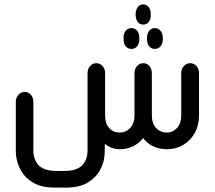

<svg xmlns="http://www.w3.org/2000/svg" viewBox="-20 -680 979 875"><path d="M598 -617Q599 -636 608 -648Q617 -660 632 -660Q648 -660 657.5 -648Q667 -636 667 -617V-611Q667 -591 657.5 -579.5Q648 -568 632 -568Q617 -568 608 -579.5Q599 -591 598 -611ZM579 -457Q563 -457 553 -469Q543 -481 543 -502V-507Q543 -528 553 -540Q563 -552 579 -552Q595 -552 605 -540Q615 -528 615 -507V-502Q615 -481 605 -469Q595 -457 579 -457ZM686 -457Q670 -457 660 -469Q650 -481 650 -502V-507Q650 -528 660 -540Q670 -552 686 -552Q701 -552 711.5 -540Q722 -528 722 -507V-502Q722 -481 711.5 -469Q701 -457 686 -457ZM632 -51Q614 -27 586.5 -13.5Q559 0 528 0H524Q505 0 487.5 -7Q470 -14 458 -25L457 18Q456 57 437 93Q418 129 380 152Q342 175 280 175H230Q167 175 128 150.5Q89 126 70.5 87.5Q52 49 52 9V-215Q52 -235 64 -248Q76 -261 92 -261Q110 -261 121 -248Q132 -235 132 -215V9Q132 21 136 36.5Q140 52 150.5 66.5Q161 81 181.5 90Q202 99 237 99H274Q308 99 329 90Q350 81 360.5 66.5Q371 52 375 36.5Q379 21 379 9V-346Q379 -366 390.5 -379Q402 -392 419 -392Q436 -392 447.5 -379Q459 -366 459 -346V-156Q459 -117 477.5 -96.5Q496 -76 525 -76Q554 -76 573.5 -97Q593 -118 593 -155V-346Q593 -366 604.5 -379Q616 -392 633 -392Q650 -392 661 -379Q672 -366 672 -346V-155Q672 -118 691 -97Q710 -76 740 -76Q768 -76 787 -97Q806 -118 806 -155V-346Q806 -366 818 -379Q830 -392 846 -392Q864 -392 875.5 -379Q887 -366 887 -346V-155Q887 -109 867.5 -74Q848 -39 815 -19.5Q782 0 742 0H738Q708 0 680 -12.5Q652 -25 632 -51Z"/></svg>

Font: Beiruti Medium
Style: Regular
Weight: 500
Designer: Arlette Boutros
Foundry: Boutros
Version: Version 1.41